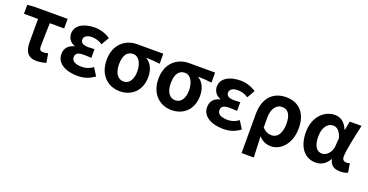

<svg xmlns="http://www.w3.org/2000/svg" viewBox="-33 -1284 4207 2195"><g transform="rotate(20 2070.0 -186.5)"><path d="M346 14C391 14 431 5 463 -4L444 -115C421 -108 403 -106 383 -106C355 -106 338 -118 338 -158C338 -236 341 -340 344 -444H519V-560H112L30 -553V-444H201V-164C201 -55 237 14 346 14Z M844 14C917 14 979 -1 1050 -53L991 -146C946 -111 898 -100 859 -100C778 -100 733 -126 733 -173C733 -219 765 -238 832 -238C862 -238 893 -236 926 -234V-340C900 -338 873 -337 850 -337C788 -337 757 -358 757 -396C757 -437 797 -460 854 -460C899 -460 943 -446 982 -420L1037 -515C982 -552 914 -574 847 -574C723 -574 613 -524 613 -416C613 -369 642 -316 699 -297V-292C634 -275 589 -235 589 -158C589 -46 701 14 844 14Z M1359 14C1506 14 1613 -86 1613 -251C1613 -341 1578 -411 1519 -446V-450C1578 -449 1621 -445 1683 -438V-560H1366C1228 -560 1098 -468 1098 -273C1098 -88 1216 14 1359 14ZM1361 -106C1293 -106 1248 -168 1248 -273C1248 -390 1294 -440 1361 -440C1433 -440 1473 -361 1473 -266C1473 -165 1429 -106 1361 -106Z M1989 14C2136 14 2243 -86 2243 -251C2243 -341 2208 -411 2149 -446V-450C2208 -449 2251 -445 2313 -438V-560H1996C1858 -560 1728 -468 1728 -273C1728 -88 1846 14 1989 14ZM1991 -106C1923 -106 1878 -168 1878 -273C1878 -390 1924 -440 1991 -440C2063 -440 2103 -361 2103 -266C2103 -165 2059 -106 1991 -106Z M2617 14C2690 14 2752 -1 2823 -53L2764 -146C2719 -111 2671 -100 2632 -100C2551 -100 2506 -126 2506 -173C2506 -219 2538 -238 2605 -238C2635 -238 2666 -236 2699 -234V-340C2673 -338 2646 -337 2623 -337C2561 -337 2530 -358 2530 -396C2530 -437 2570 -460 2627 -460C2672 -460 2716 -446 2755 -420L2810 -515C2755 -552 2687 -574 2620 -574C2496 -574 2386 -524 2386 -416C2386 -369 2415 -316 2472 -297V-292C2407 -275 2362 -235 2362 -158C2362 -46 2474 14 2617 14Z M2912 201H3061C3057 114 3054 36 3050 -54C3093 -3 3147 14 3199 14C3316 14 3430 -97 3430 -289C3430 -468 3335 -574 3174 -574C3026 -574 2912 -479 2912 -273ZM3166 -107C3128 -107 3090 -116 3050 -161V-283C3050 -391 3102 -453 3169 -453C3245 -453 3280 -394 3280 -287C3280 -165 3228 -107 3166 -107Z M3743 14C3810 14 3864 -19 3903 -85H3908C3921 -14 3968 14 4042 14C4084 14 4114 5 4133 -4L4115 -113C4102 -108 4089 -106 4077 -106C4046 -106 4023 -120 4023 -159C4023 -248 4066 -426 4095 -560H3951L3931 -452H3927C3892 -539 3833 -574 3768 -574C3639 -574 3521 -463 3521 -276C3521 -93 3609 14 3743 14ZM3777 -107C3712 -107 3671 -162 3671 -277C3671 -398 3730 -453 3789 -453C3837 -453 3875 -422 3900 -341L3893 -242C3888 -167 3833 -107 3777 -107Z"/></g></svg>

Font: Noto Sans CJK TC
Style: Bold
Weight: 700
Designer: Ryoko NISHIZUKA 西塚涼子 (kana, bopomofo & ideographs); Paul D. Hunt (Latin, Greek & Cyrillic); Sandoll Communications 산돌커뮤니
Foundry: Adobe
Version: Version 2.004;hotconv 1.0.118;makeotfexe 2.5.65603